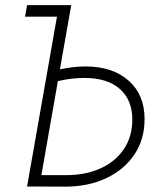

<svg xmlns="http://www.w3.org/2000/svg" viewBox="-20 -713 626 734"><path d="M83.5 0 197.8 -649.4H75.7L83.5 -693.4H252.4L209 -447.8Q259.8 -459 306.6 -459Q410.2 -459 471.4 -405Q532.7 -351.1 532.7 -257.8Q532.7 -180.2 493.7 -122.1Q454.6 -64 386 -31.7Q317.4 0.5 229 0.5L93.8 0ZM201.2 -402.8 138.2 -43.5H233.4Q308.1 -43.5 365 -69.6Q421.9 -95.7 453.9 -143.6Q485.8 -191.4 485.8 -256.3Q485.8 -330.6 438.2 -372.8Q390.6 -415 303.2 -415Q252 -415 201.2 -402.8Z"/></svg>

Font: Cascadia Mono PL ExtraLight
Style: Italic
Weight: 200
Italic angle: -10°
Monospace: yes
Designer: Aaron Bell
Foundry: Saja Typeworks
Version: Version 2404.023; ttfautohint (v1.8.4)